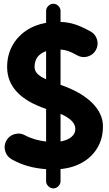

<svg xmlns="http://www.w3.org/2000/svg" viewBox="-20 -850 588 1039"><path d="M498.5 -578.6Q483.4 -552.2 453.9 -543.9Q424.3 -535.6 397.5 -550.8Q368.7 -566.9 349.4 -573.7Q330.1 -580.6 307.6 -582V-391.1Q418.5 -352.5 477.8 -294.2Q537.1 -235.8 537.1 -166Q537.1 -102.1 508.5 -52.5Q480 -2.9 428.5 27.6Q377 58.1 307.6 64.9V130.4Q307.6 146 295.9 157.7Q284.2 169.4 268.6 169.4Q253.4 169.4 241.5 157.7Q229.5 146 229.5 130.4V65.4Q178.7 62 132.3 49.1Q85.9 36.1 43.5 12.2Q16.6 -2.9 8.1 -32.5Q-0.5 -62 14.2 -88.9Q29.3 -115.7 59.3 -124.3Q89.4 -132.8 115.7 -117.7Q140.1 -104.5 169.7 -95.9Q199.2 -87.4 229.5 -84V-260.7Q18.6 -331.5 18.6 -487.3Q18.6 -549.3 44.9 -599.4Q71.3 -649.4 118.7 -682.4Q166 -715.3 229.5 -726.6V-790.5Q229.5 -806.2 241.5 -817.9Q253.4 -829.6 268.6 -829.6Q284.2 -829.6 295.9 -817.9Q307.6 -806.2 307.6 -790.5V-731.4Q349.1 -730 386 -718Q422.9 -706.1 470.2 -679.7Q497.1 -664.6 505.4 -635Q513.7 -605.5 498.5 -578.6ZM167 -487.3Q167 -467.8 181.2 -452.1Q195.3 -436.5 229.5 -420.9V-573.2Q167 -551.3 167 -487.3ZM387.7 -152.3Q387.7 -199.2 307.6 -233.9V-84.5Q344.7 -90.8 366.2 -108.6Q387.7 -126.5 387.7 -152.3Z"/></svg>

Font: Mikhak ExtraBold
Style: Regular
Weight: 800
Designer: Amin Abedi
Version: Version 3.3